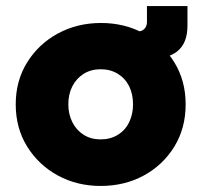

<svg xmlns="http://www.w3.org/2000/svg" viewBox="-20 -603 666 635"><path d="M313 12Q235 12 171.5 -22.5Q108 -57 70 -118Q32 -179 32 -258Q32 -336 70 -397Q108 -458 172 -492.5Q236 -527 314 -527Q392 -527 455.5 -492.5Q519 -458 556.5 -397Q594 -336 594 -258Q594 -179 556.5 -118Q519 -57 455.5 -22.5Q392 12 313 12ZM313 -142Q345 -142 369.5 -157Q394 -172 407 -198.5Q420 -225 420 -258Q420 -292 407 -318Q394 -344 369.5 -359Q345 -374 313 -374Q281 -374 257 -359Q233 -344 219.5 -318Q206 -292 206 -258Q206 -225 219.5 -198.5Q233 -172 257 -157Q281 -142 313 -142ZM391 -406V-499H435Q450 -499 458 -508Q466 -517 466 -530V-583H600V-518Q600 -460 566 -433Q532 -406 459 -406Z"/></svg>

Font: MuseoModerno Thin ExtraBold
Style: Regular
Weight: 800
Version: Version 1.002